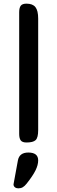

<svg xmlns="http://www.w3.org/2000/svg" viewBox="-20 -780 314 1051"><path d="M125 0Q102 0 93.5 -11.5Q85 -23 85 -47V-713Q85 -737 93.5 -748.5Q102 -760 125 -760Q159 -760 174 -741Q189 -722 189 -678V-68Q189 -26 175 -13Q161 0 125 0ZM80 251Q69 251 61.5 245Q54 239 54 229L78 98Q86 55 135 55Q189 55 189 98Q189 123 174.5 152.5Q160 182 126 225Q115 239 104.5 245Q94 251 80 251Z"/></svg>

Font: Marmelad for Arash.Academy
Style: Regular
Weight: 400
Designer: Manvel Shmavonyan
Foundry: Cyreal
Version: Version 1.110;Glyphs 3.2 (3202)